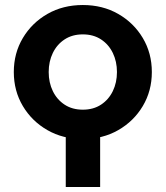

<svg xmlns="http://www.w3.org/2000/svg" viewBox="-20 -542 660 765"><path d="M242 203V-12H379V203ZM310 12Q231 12 169 -23.5Q107 -59 71 -119.5Q35 -180 35 -255Q35 -330 71 -390.5Q107 -451 169 -486.5Q231 -522 310 -522Q389 -522 451 -486.5Q513 -451 549 -390.5Q585 -330 585 -255Q585 -180 549 -119.5Q513 -59 451 -23.5Q389 12 310 12ZM310 -105Q352 -105 382.5 -125Q413 -145 429.5 -179Q446 -213 446 -255Q446 -297 429.5 -331Q413 -365 382.5 -385Q352 -405 310 -405Q268 -405 237.5 -385Q207 -365 190.5 -331Q174 -297 174 -255Q174 -213 190.5 -179Q207 -145 237.5 -125Q268 -105 310 -105Z"/></svg>

Font: MuseoModerno Thin SemiBold
Style: Regular
Weight: 600
Version: Version 1.003